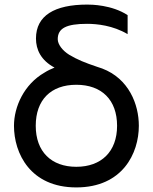

<svg xmlns="http://www.w3.org/2000/svg" viewBox="-20 -804 667 838"><path d="M313 14C515 14 586 -135 586 -255C586 -349 542 -461 426 -505L405 -512C349 -531 319 -543 282 -565C253 -583 232 -610 232 -633C232 -681 270 -700 360 -700C403 -700 473 -693 537 -655V-738C468 -783 379 -784 361 -784C218 -784 137 -736 137 -636C137 -588 158 -541 218 -509C203 -503 188 -496 174 -487C85 -436 41 -338 41 -255C41 -135 112 14 313 14ZM136 -255C136 -368 202 -434 313 -434C424 -434 491 -368 491 -255C491 -142 422 -76 313 -76C204 -76 136 -142 136 -255Z"/></svg>

Font: Hibana 45 SubMedium
Style: Regular
Weight: 500
Width: 6
Designer: pygmalion
Foundry: ybstudio
Version: Version 2021.007;FEAKit 1.0